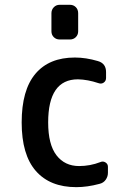

<svg xmlns="http://www.w3.org/2000/svg" viewBox="-20 -770 540 800"><path d="M228.5 -750H271.5Q286.1 -750 295.9 -740.2Q305.7 -730.5 305.7 -714.8V-639.6Q305.7 -625 295.9 -615.2Q286.1 -605.5 271.5 -605.5H228.5Q213.9 -605.5 204.1 -615.2Q194.3 -625 194.3 -639.6V-714.8Q194.3 -729.5 204.1 -739.7Q213.9 -750 228.5 -750ZM297.9 9.8Q188.5 9.8 129.4 -57.6Q70.3 -125 70.3 -259.8Q70.3 -394.5 127.4 -462.4Q184.6 -530.3 292 -530.3Q337.9 -530.3 387.7 -515.6Q421.9 -505.9 421.9 -469.7V-445.3Q421.9 -432.6 412.1 -425.8Q402.3 -418.9 389.6 -423.8Q345.7 -438.5 304.7 -439.5Q180.7 -439.5 180.7 -259.8Q180.7 -168 215.3 -123Q250 -78.1 309.6 -78.1Q355.5 -78.1 398.4 -94.7Q409.2 -99.6 419.4 -93.3Q429.7 -86.9 429.7 -75.2V-49.8Q429.7 -34.2 420.4 -21Q411.1 -7.8 394.5 -3.9Q343.8 9.8 297.9 9.8Z"/></svg>

Font: Rounded-L Mgen+ 1m medium
Style: Regular
Weight: 500
Designer: [Source Han Sans]
Ryoko NISHIZUKA  (kana & ideographs); Paul D. Hunt (Latin, Greek & Cyrillic); Wenlong ZHANG  (bopomofo
Version: Version 1.059.20150602